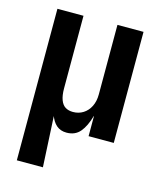

<svg xmlns="http://www.w3.org/2000/svg" viewBox="-103 -570 691 825"><g transform="rotate(15 242.0 -157.0)"><path d="M50 180V-494H166V-171Q166 -140 173.5 -120Q181 -100 195 -91.5Q209 -83 229 -83Q254 -83 274 -95.5Q294 -108 305.5 -131Q317 -154 317 -185V-494H433V0H321V-89H320Q307 -42 285 -16Q263 10 225 10Q198 10 180 -5.5Q162 -21 152 -51H154L166 180Z"/></g></svg>

Font: Nunito Sans 10pt Condensed
Style: Bold
Weight: 700
Width: 3
Designer: Vernon Adams
Foundry: Vernon Adams
Version: Version 3.101;gftools[0.9.27]